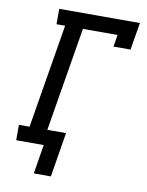

<svg xmlns="http://www.w3.org/2000/svg" viewBox="-96 -803 792 1031"><g transform="rotate(10 300.0 -288.0)"><path d="M254 159H161L187 0H37V-84H95L189 -651H142V-735H582L557 -586H464L475 -651H286L192 -84H294Z"/></g></svg>

Font: Iosevka Curly Slab MdEx
Style: Italic
Weight: 500
Width: 7
Italic angle: -9°
Monospace: yes
Designer: Belleve Invis
Foundry: Belleve Invis
Version: Version 11.0.0; ttfautohint (v1.8.3)